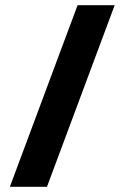

<svg xmlns="http://www.w3.org/2000/svg" viewBox="-20 -720 479 740"><path d="M18 0H161L422 -700H279Z"/></svg>

Font: Vanilla Cream Black
Style: Regular
Weight: 900
Designer: Jeremy Tribby, Jinavaṁso
Foundry: Tribby Type
Version: Version 1.422;Glyphs 3.1.2 (3151)